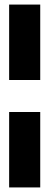

<svg xmlns="http://www.w3.org/2000/svg" viewBox="-20 -720 216 840"><path d="M20 -370V-700H156V-370ZM20 100V-230H156V100Z"/></svg>

Font: Karantina
Style: Bold
Weight: 700
Designer: Rony Koch
Foundry: Rony Koch
Version: Version 1.000; ttfautohint (v1.8.3)